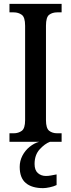

<svg xmlns="http://www.w3.org/2000/svg" viewBox="-20 -734 367 994"><path d="M29 0V-44H51Q75 -44 92.5 -56.5Q110 -69 110 -112V-601Q110 -645 92.5 -657.5Q75 -670 51 -670H29V-714H299V-670H276Q251 -670 234.5 -657.5Q218 -645 218 -601V-112Q218 -70 234.5 -57Q251 -44 276 -44H299V0ZM203 240Q145 240 113.5 213.5Q82 187 82 130Q82 99 96 72Q110 45 133.5 26Q157 7 183 0H239Q212 10 185.5 39Q159 68 159 115Q159 147 176 162Q193 177 218 177Q230 177 243.5 174.5Q257 172 273 169V224Q259 231 238 235.5Q217 240 203 240Z"/></svg>

Font: Noto Serif Tamil Condensed Medium
Style: Regular
Weight: 500
Width: 3
Designer: Indian Type Foundry, Tom Grace, and the Monotype Design Team
Foundry: Monotype Imaging Inc.
Version: Version 2.004; ttfautohint (v1.8.4.7-5d5b)